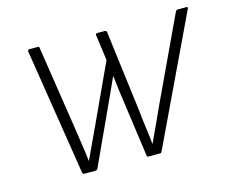

<svg xmlns="http://www.w3.org/2000/svg" viewBox="-75 -585 822 688"><g transform="rotate(-15 335.5 -241.0)"><path d="M158 0Q154 0 152 -6L78 -475Q78 -482 83 -482H115Q121 -482 121 -476L169 -163Q173 -133 178 -102Q183 -71 186 -41H187Q201 -71 215.5 -102Q230 -133 244 -163L341 -373L328 -469Q328 -475 334 -475H362Q368 -475 369 -469L407 -168Q410 -136 414.5 -104Q419 -72 422 -41H423Q438 -73 452.5 -104.5Q467 -136 481 -167L626 -476Q628 -480 630 -481Q632 -482 634 -482H666Q670 -482 671 -480Q672 -478 670 -475L447 -6Q445 -3 444 -1.5Q443 0 440 0H397Q391 0 391 -6L363 -207Q359 -232 356 -257.5Q353 -283 350 -309H348Q336 -283 324.5 -257Q313 -231 301 -206L209 -6Q206 0 201 0Z"/></g></svg>

Font: Sofia Sans Semi Condensed ExtraLight
Style: Italic
Weight: 250
Italic angle: -9°
Version: Version 4.100